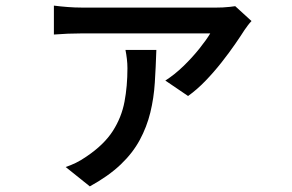

<svg xmlns="http://www.w3.org/2000/svg" viewBox="-20 -577 1040 684"><path d="M876 -502Q870 -496 862.5 -486Q855 -476 851 -470Q839 -451 818 -420.5Q797 -390 769.5 -355Q742 -320 711.5 -288.5Q681 -257 650 -235L569 -290Q602 -311 633.5 -341.5Q665 -372 690.5 -404Q716 -436 729 -458Q716 -458 680.5 -458Q645 -458 597 -458Q549 -458 496.5 -458Q444 -458 396.5 -458Q349 -458 315.5 -458Q282 -458 271 -458Q247 -458 222 -457Q197 -456 172 -454V-557Q195 -554 221 -552Q247 -550 271 -550Q282 -550 318 -550Q354 -550 404.5 -550Q455 -550 510.5 -550Q566 -550 616.5 -550Q667 -550 703.5 -550Q740 -550 752 -550Q761 -550 773.5 -550.5Q786 -551 798.5 -552.5Q811 -554 818 -555ZM537 -399Q535 -338 531.5 -282.5Q528 -227 515.5 -176Q503 -125 478 -78.5Q453 -32 410 9Q367 50 300 87L214 18Q232 12 250.5 3Q269 -6 289 -20Q351 -62 382 -110.5Q413 -159 423.5 -214.5Q434 -270 434 -334Q434 -350 432 -367Q430 -384 427 -399Z"/></svg>

Font: Noto Sans SC Medium
Style: Regular
Weight: 500
Designer: Ryoko NISHIZUKA  (kana, bopomofo & ideographs); Paul D. Hunt (Latin, Greek & Cyrillic); Sandoll Communications , Soo-you
Foundry: Adobe
Version: Version 2.004-H2;hotconv 1.0.118;makeotfexe 2.5.65603